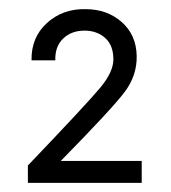

<svg xmlns="http://www.w3.org/2000/svg" viewBox="-20 -780 373 420"><path d="M41 -418Q172 -555 200 -589Q228 -623 228 -650Q228 -681 210 -697Q192 -713 165 -713Q136 -713 118 -695.5Q100 -678 101 -648H49Q48 -698 82.5 -729.5Q117 -761 167 -760Q214 -760 246 -732Q278 -704 279 -658Q280 -615 252.5 -578.5Q225 -542 113 -428H290V-380H41Z"/></svg>

Font: Oakes Grotesk Medium
Style: Italic
Weight: 500
Italic angle: -8°
Designer: Samuel Oakes
Foundry: Samuel Oakes
Version: Version 1.000;PS 001.000;hotconv 1.0.88;makeotf.lib2.5.64775